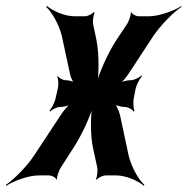

<svg xmlns="http://www.w3.org/2000/svg" viewBox="-63 -582 622 637"><path d="M381 -257 387 -288C390 -301 401 -322 408 -329L407 -332C400 -325 382 -316 372 -316C359 -316 341 -312 331 -305L332 -302C341 -308 357 -326 366 -341L446 -463C471 -500 514 -543 539 -559V-562C514 -546 464 -528 432 -528H397C389 -528 374 -535 373 -542L371 -540C372 -533 364 -511 359 -503L323 -449C293 -403 262 -332 254 -293H258C266 -332 266 -404 257 -449L246 -502C244 -511 247 -533 251 -540L248 -542C243 -535 227 -528 219 -528H184C151 -528 112 -546 93 -562L90 -559C109 -543 133 -500 142 -463L169 -338C171 -325 179 -309 186 -303L188 -306C181 -312 165 -316 154 -316C145 -316 132 -324 128 -330L127 -328C130 -321 132 -302 129 -290L121 -254C118 -241 108 -222 101 -215L103 -212C110 -219 126 -227 136 -227C148 -227 165 -231 174 -237V-240C165 -235 150 -217 141 -204L50 -66C25 -28 -19 15 -43 31V35C-18 18 32 0 65 0H100C108 0 123 7 124 14L126 12C125 5 133 -17 138 -25L179 -89C209 -134 241 -204 249 -243H245C237 -204 236 -134 246 -89L260 -25C261 -17 260 5 255 12L258 14C263 7 279 0 287 0H323C355 0 395 18 414 34L416 31C397 15 373 -28 364 -65L335 -201C331 -216 322 -235 316 -242L314 -238C321 -232 338 -227 352 -227C362 -227 378 -218 381 -211L383 -214C380 -221 378 -243 381 -257Z"/></svg>

Font: Asimov
Style: EdgeExtremeIt
Weight: 500
Designer: Google
Version: Version 2.000980: 2014